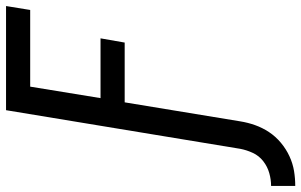

<svg xmlns="http://www.w3.org/2000/svg" viewBox="-294 -574 998 636"><g transform="rotate(-90 205.0 -256.0)"><path d="M-93 223V143Q-72 143 -50.5 137Q-29 131 -11 117Q7 103 16.5 82.5Q26 62 30 41L158 -735H503L490 -655H236L198 -422H396L382 -342H184L121 41Q117 66 108.5 90Q100 114 85.5 136Q71 158 50 175.5Q29 193 5 204Q-19 215 -43.5 219Q-68 223 -93 223Z"/></g></svg>

Font: Iosevka Medium
Style: Italic
Weight: 500
Italic angle: -9°
Monospace: yes
Designer: Belleve Invis
Foundry: Belleve Invis
Version: Version 32.5.0; ttfautohint (v1.8.4)